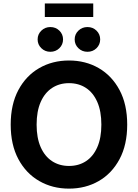

<svg xmlns="http://www.w3.org/2000/svg" viewBox="-20 -1091 805 1121"><path d="M382.8 10.3Q286.1 10.3 209 -34.2Q131.8 -78.6 87.2 -162.1Q42.5 -245.6 42.5 -363.3Q42.5 -481.4 87.2 -565.2Q131.8 -648.9 209 -693.4Q286.1 -737.8 382.8 -737.8Q479.5 -737.8 556.4 -693.4Q633.3 -648.9 678 -565.2Q722.7 -481.4 722.7 -363.3Q722.7 -245.6 678 -161.9Q633.3 -78.1 556.4 -33.9Q479.5 10.3 382.8 10.3ZM382.8 -122.1Q439.5 -122.1 481.9 -149.9Q524.4 -177.7 548.1 -231.7Q571.8 -285.6 571.8 -363.3Q571.8 -441.4 548.1 -495.6Q524.4 -549.8 481.9 -577.6Q439.5 -605.5 382.8 -605.5Q326.7 -605.5 283.9 -577.4Q241.2 -549.3 217.5 -495.4Q193.8 -441.4 193.8 -363.3Q193.8 -285.6 217.5 -231.9Q241.2 -178.2 283.9 -150.1Q326.7 -122.1 382.8 -122.1ZM490.7 -788.6Q459.5 -788.6 437.7 -809.6Q416 -830.6 416 -860.8Q416 -891.1 437.7 -912.1Q459.5 -933.1 490.7 -933.1Q522 -933.1 543.5 -912.1Q564.9 -891.1 564.9 -860.8Q564.9 -830.6 543.5 -809.6Q522 -788.6 490.7 -788.6ZM273.9 -788.6Q243.2 -788.6 221.4 -809.6Q199.7 -830.6 199.7 -860.8Q199.7 -891.1 221.4 -912.1Q243.2 -933.1 273.9 -933.1Q305.2 -933.1 326.7 -912.1Q348.1 -891.1 348.1 -860.8Q348.1 -830.6 326.7 -809.6Q305.2 -788.6 273.9 -788.6ZM524.4 -1070.8V-991.7H241.7V-1070.8Z"/></svg>

Font: Inter 18pt
Style: Bold
Weight: 700
Designer: Rasmus Andersson
Foundry: rsms
Version: Version 4.001;git-66647c0bb